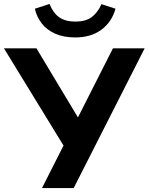

<svg xmlns="http://www.w3.org/2000/svg" viewBox="-41 -949 750 969"><path d="M171 0 292 -239V-194L-21 -705H143L367 -332H340L529 -705H689L331 0ZM339 -760Q280 -760 237.5 -779Q195 -798 169.5 -831Q144 -864 135 -905L209 -929Q228 -882 259 -861Q290 -840 340 -840Q391 -840 421.5 -862.5Q452 -885 471 -928L542 -905Q523 -837 470 -798.5Q417 -760 339 -760Z"/></svg>

Font: Nunito Sans 12pt ExtraBold
Style: Regular
Weight: 800
Designer: Vernon Adams
Foundry: Vernon Adams
Version: Version 3.101;gftools[0.9.27]